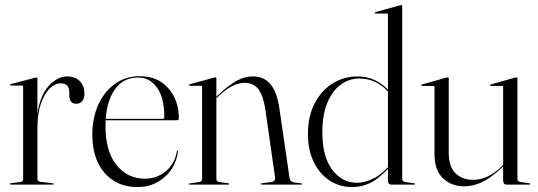

<svg xmlns="http://www.w3.org/2000/svg" viewBox="-20 -750 2186 780"><path d="M132 -430V-287Q143 -363 178.2 -401.2Q213.5 -439.5 252.5 -439.5Q286 -439.5 304.5 -420Q323 -400.5 323 -370Q323 -349.5 313.8 -339Q304.5 -328.5 290.5 -328.5Q262.5 -328.5 261.5 -361V-374Q261.5 -411.5 226.5 -411.5Q204 -411.5 182.2 -390.8Q160.5 -370 146.2 -329Q132 -288 132 -228V-24Q132 -13.5 144 -11.5L194 -5.5Q198 -5 198 -2.5Q198 0 194.5 0H24.5Q20.5 0 20.5 -3Q20.5 -5.5 26 -6L62 -10.5Q74 -12.5 74 -22V-397.5Q74 -402.5 69.5 -402.5H23.5Q21 -402.5 21 -405Q21 -407 24.5 -408.5L121.5 -434Q126 -435 128 -435Q132 -435 132 -430Z M706.5 -269Q706.5 -261.5 698 -261.5H409Q408.5 -250 408.5 -238Q408.5 -135.5 453.2 -79.8Q498 -24 569 -24Q616.5 -24 653 -53.8Q689.5 -83.5 698.5 -134.5Q699 -138 700.5 -138Q703.5 -138 703 -133.5Q694.5 -71.5 648.8 -30.8Q603 10 539 10Q455.5 10 405.2 -47.2Q355 -104.5 355 -203.5Q355 -270.5 379.2 -324.2Q403.5 -378 446.8 -409.2Q490 -440.5 548 -440.5Q620 -440.5 663.2 -392.2Q706.5 -344 706.5 -269ZM541 -435Q482.5 -435 448.8 -389.8Q415 -344.5 409.5 -267H640Q647.5 -267 647.5 -275Q647.5 -352 618.2 -393.5Q589 -435 541 -435Z M859 -431.5V-357L867 -365Q913.5 -407.5 944.5 -423.5Q975.5 -439.5 1006.5 -439.5Q1053 -439.5 1079.2 -407.5Q1105.5 -375.5 1115 -310L1156 -29Q1158.5 -11 1174.5 -9L1204 -5Q1207.5 -4.5 1207.5 -2.5Q1207.5 0 1204 0H1043.5Q1039.5 0 1039.5 -2.5Q1039.5 -5 1044.5 -5.5L1082 -10.5Q1100 -13 1097.5 -29L1058 -305Q1049.5 -361.5 1029.8 -387.5Q1010 -413.5 972.5 -413.5Q926 -413.5 870 -361.5L859 -351.5V-23Q859 -12.5 871 -10.5L906.5 -5.5Q911 -5.5 911 -2.5Q911 0 907.5 0H750Q747 0 747 -2.5Q747 -4 751 -5L789 -10.5Q801 -12.5 801 -22.5V-397Q801 -401.5 796 -401.5H750.5Q748 -401.5 748 -404Q748 -406 751 -407.5L848.5 -434.5Q852.5 -436 855 -436Q859 -436 859 -431.5Z M1231 -205Q1231 -279 1259 -331.5Q1287 -384 1332.5 -411.8Q1378 -439.5 1430.5 -439.5Q1470.5 -439.5 1502 -424.8Q1533.5 -410 1556 -385.5V-690Q1556 -695 1551 -695H1505.5Q1503 -695 1503 -697.5Q1503 -700 1506 -701L1603.5 -728Q1607.5 -729.5 1610 -729.5Q1614 -729.5 1614 -725V-23Q1614 -12.5 1626 -10.5L1661.5 -5.5Q1666 -5.5 1666 -2.5Q1666 0 1662.5 0H1570.5Q1556 0 1556 -18V-64Q1515.5 -21.5 1481.8 -5.8Q1448 10 1410 10Q1360 10 1319.2 -16.5Q1278.5 -43 1254.8 -91.5Q1231 -140 1231 -205ZM1289.5 -212Q1289.5 -114.5 1329.2 -61Q1369 -7.5 1430.5 -7.5Q1458 -7.5 1491 -21.8Q1524 -36 1556 -71V-378Q1535.5 -402 1505.8 -416.5Q1476 -431 1439 -431Q1398.5 -431 1364.5 -406.2Q1330.5 -381.5 1310 -332.8Q1289.5 -284 1289.5 -212Z M1745 -125V-396.5Q1745 -401 1739.5 -401H1694Q1691 -401 1691 -403.5Q1691 -405.5 1694.5 -407L1792.5 -434.5Q1796.5 -435.5 1799 -435.5Q1803 -435.5 1803 -431V-130.5Q1803 -72.5 1830.5 -46Q1858 -19.5 1902 -19.5Q1929 -19.5 1957 -31.2Q1985 -43 2015 -71L2024 -79.5V-396.5Q2024 -401 2019 -401H1973.5Q1971 -401 1971 -403.5Q1971 -405.5 1974.5 -407L2071.5 -434.5Q2075.5 -435.5 2078 -435.5Q2082 -435.5 2082 -431V-23Q2082 -12.5 2094 -10.5L2129.5 -5.5Q2134 -5.5 2134 -2.5Q2134 0 2130.5 0H2038.5Q2024 0 2024 -18V-73.5L2018 -68Q1970 -24 1934.8 -8.5Q1899.5 7 1866 7Q1814 7 1779.5 -25.8Q1745 -58.5 1745 -125Z"/></svg>

Font: Fraunces 144pt S000 Light
Style: Regular
Weight: 300
Version: Version 1.000; ttfautohint (v1.8.3)